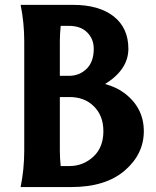

<svg xmlns="http://www.w3.org/2000/svg" viewBox="-20 -757 631 777"><path d="M225.6 -85H261.2Q316.4 -85 357.9 -123Q398.4 -160.6 398.4 -226.1Q398.4 -290.5 357.9 -328.6Q320.8 -364.3 261.2 -364.3H222.2V-147.9Q222.2 -117.2 225.6 -85ZM63.5 0Q78.1 -73.2 78.1 -146.5V-590.8Q78.1 -664.1 63.5 -737.3H275.9Q380.9 -737.3 440.4 -690.4Q499.5 -643.6 499.5 -559.6Q499.5 -475.6 405.3 -417Q451.2 -404.3 481.9 -381.3Q562 -321.8 562 -226.1Q562 -133.3 484.9 -66.9Q407.2 0 268.6 0ZM222.2 -450.2H259.3Q302.2 -450.2 331.5 -479.5Q359.4 -507.8 359.4 -559.6Q359.4 -599.1 333 -625.7Q306.6 -652.3 259.3 -652.3H225.6Q222.2 -617.2 222.2 -589.8Z"/></svg>

Font: Classica
Style: Bold
Weight: 700
Designer: Wojciech Kalinowski "wmk69" (wmk69@o2.pl)
Foundry: Wojciech Kalinowski "wmk69" (wmk69@o2.pl)
Version: Version 2.1.1; 2021-05-14